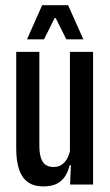

<svg xmlns="http://www.w3.org/2000/svg" viewBox="-20 -694 414 722"><path d="M128 -499V-147Q128 -120.5 133.2 -102.5Q138.5 -84.5 150.2 -75.2Q162 -66 181.5 -66Q199.5 -66 212.2 -74.8Q225 -83.5 233 -98.5Q241 -113.5 244.5 -133L263 -72.5H242Q236.5 -49.5 225 -31.5Q213.5 -13.5 193.8 -3.2Q174 7 142.5 7Q107.5 7 85 -9Q62.5 -25 51.8 -56.8Q41 -88.5 41 -136V-499ZM330 -499V0H243.5L247 -82.5L243 -86V-499ZM138.5 -674.5H236L293.5 -546H229.5L189.5 -626H185.5L145.5 -546H81.5Z"/></svg>

Font: Anek Tamil Condensed Medium
Style: Regular
Weight: 500
Width: 3
Designer: Aadarsh Rajan (Tamil), Yesha Goshar (Latin)
Foundry: Ek Type
Version: Version 1.003